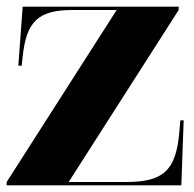

<svg xmlns="http://www.w3.org/2000/svg" viewBox="-20 -556 582 576"><path d="M0 0H524L531 -195H521L518 -160C508 -44 470 -10 358 -10H186L516 -526V-536H48L35 -359H45L48 -386C59 -492 95 -526 198 -526H330L0 -10Z"/></svg>

Font: Noto Serif Display Black
Style: Regular
Weight: 900
Designer: Monotype Design Team
Foundry: Monotype Imaging Inc.
Version: Version 2.009